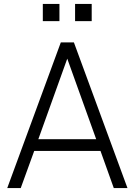

<svg xmlns="http://www.w3.org/2000/svg" viewBox="-20 -962 688 982"><path d="M284 -854V-942H199V-854ZM449 -854V-942H364V-854ZM86 0 155 -190H494L562 0H632L358 -745H291L17 0ZM176 -250 324 -662 472 -250Z"/></svg>

Font: Plus Jakarta Sans Light
Style: Regular
Weight: 300
Designer: Gumpita Rahayu
Foundry: Tokotype
Version: Version 2.071;gftools[0.9.30]